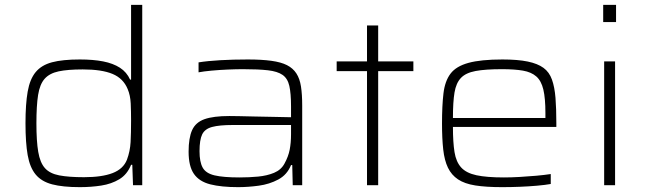

<svg xmlns="http://www.w3.org/2000/svg" viewBox="-20 -763 2667 791"><path d="M309 8Q239 8 195 -3.5Q151 -15 127 -44Q103 -73 94 -124Q85 -175 85 -255Q85 -334 94 -385.5Q103 -437 127 -466Q151 -495 194.5 -506.5Q238 -518 309 -518Q364 -518 405 -510Q446 -502 474 -484Q502 -466 516 -435H520V-743H566V0H528L525 -84H520Q504 -44 471.5 -24.5Q439 -5 397 1.5Q355 8 309 8ZM326 -33Q400 -33 444 -50Q488 -67 503 -105Q516 -140 518 -177.5Q520 -215 520 -267Q520 -304 518.5 -337Q517 -370 506 -396Q488 -440 443.5 -458.5Q399 -477 321 -477Q259 -477 221.5 -469Q184 -461 164 -438.5Q144 -416 137 -372Q130 -328 130 -255Q130 -182 137.5 -137.5Q145 -93 165 -70.5Q185 -48 224 -40.5Q263 -33 326 -33Z M961 8Q892 8 846.5 -3.5Q801 -15 779 -46.5Q757 -78 757 -138Q757 -195 771.5 -227Q786 -259 822.5 -272Q859 -285 925 -285Q937 -285 965 -284.5Q993 -284 1030.5 -283Q1068 -282 1107 -281.5Q1146 -281 1179 -280V-324Q1179 -378 1172 -409Q1165 -440 1144 -454.5Q1123 -469 1083.5 -473.5Q1044 -478 981 -478Q954 -478 919 -476.5Q884 -475 851.5 -472Q819 -469 798 -465V-506Q835 -512 887.5 -515Q940 -518 1001 -518Q1058 -518 1098 -512.5Q1138 -507 1162.5 -494.5Q1187 -482 1201 -460.5Q1215 -439 1220 -406.5Q1225 -374 1225 -328V0H1186L1184 -83H1179Q1163 -43 1126.5 -23.5Q1090 -4 1046 2Q1002 8 961 8ZM967 -32Q1007 -32 1043.5 -35.5Q1080 -39 1109 -51Q1138 -63 1152 -89Q1168 -118 1173.5 -146.5Q1179 -175 1179 -210V-248H938Q884 -248 854 -240Q824 -232 813 -209.5Q802 -187 802 -140Q802 -96 815 -72.5Q828 -49 864 -40.5Q900 -32 967 -32Z M1492 0V-470H1367V-510H1492V-658H1538V-510H1683V-470H1538V0Z M2048 8Q1982 8 1938 1Q1894 -6 1867 -24Q1840 -42 1825.5 -72Q1811 -102 1806 -147Q1801 -192 1801 -254Q1801 -328 1807 -378.5Q1813 -429 1836 -459.5Q1859 -490 1910 -504Q1961 -518 2050 -518Q2113 -518 2154 -509.5Q2195 -501 2219 -483.5Q2243 -466 2254 -435Q2265 -404 2268.5 -360Q2272 -316 2272 -256V-240H1846Q1846 -177 1852.5 -136.5Q1859 -96 1880 -73Q1901 -50 1943 -41Q1985 -32 2056 -32Q2086 -32 2121 -34Q2156 -36 2189.5 -39Q2223 -42 2249 -46V-5Q2227 -1 2193 2Q2159 5 2122 6.5Q2085 8 2048 8ZM2227 -257V-297Q2227 -358 2218.5 -394Q2210 -430 2189.5 -448Q2169 -466 2134.5 -472Q2100 -478 2048 -478Q1980 -478 1939.5 -470.5Q1899 -463 1879 -442Q1859 -421 1852.5 -382Q1846 -343 1846 -277H2247Z M2465 -672V-743H2518V-672ZM2469 0V-510H2514V0Z"/></svg>

Font: Saira Expanded ExtraLight
Style: Regular
Weight: 250
Width: 7
Designer: Hector Gatti with collaboration of the Omnibus-Type team
Foundry: Omnibus-Type
Version: Version 1.101